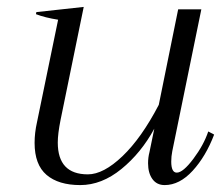

<svg xmlns="http://www.w3.org/2000/svg" viewBox="-20 -525 639 555"><path d="M599 -136Q575 -73 537 -31.5Q499 10 456 10Q433 10 420.5 -7.5Q408 -25 408 -53Q408 -70 412 -85L426 -153Q388 -83 331 -36.5Q274 10 212 10Q149 10 114.5 -19.5Q80 -49 80 -112Q80 -141 87 -172L148 -468Q110 -474 84 -484L85 -490L222 -505L155 -178Q147 -138 147 -113Q147 -21 234 -21Q279 -21 334 -73.5Q389 -126 439 -222L495 -498H562L478 -88Q475 -73 475 -58Q475 -26 491 -26Q509 -26 539 -66Q569 -106 582 -145Z"/></svg>

Font: Trirong Light
Style: Italic
Weight: 300
Italic angle: -12°
Designer: Katatrad Team
Foundry: CadsonDemak
Version: Version 1.001